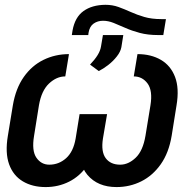

<svg xmlns="http://www.w3.org/2000/svg" viewBox="-20 -757 758 787"><path d="M528.3 -443.8 543.5 -535.2Q599.1 -535.2 639.4 -511.7Q679.7 -488.3 697.5 -441.7Q715.3 -395 703.6 -325.2L683.6 -200.2Q671.9 -130.4 638.9 -83.7Q606 -37.1 559.1 -13.7Q512.2 9.8 457.5 9.8Q380.9 9.8 338.4 -40Q295.9 -89.8 312.5 -189L329.1 -289.1H418.9L401.9 -189Q393.6 -135.3 413.3 -108.6Q433.1 -82 472.7 -82Q506.3 -82 536.1 -110.4Q565.9 -138.7 576.2 -200.2L596.7 -325.2Q606.4 -385.3 585 -414.6Q563.5 -443.8 528.3 -443.8ZM262.7 -535.2 247.6 -443.8Q211.9 -443.8 180.9 -414.6Q149.9 -385.3 139.6 -325.2L119.6 -200.2Q109.4 -139.2 129.2 -110.6Q148.9 -82 182.1 -82Q221.2 -82 251 -108.6Q280.8 -135.3 290 -189L306.2 -289.1H396L379.9 -189Q368.7 -123 338.1 -78.9Q307.6 -34.7 263.4 -12.5Q219.2 9.8 167 9.8Q112.8 9.8 73.5 -13.7Q34.2 -37.1 17.3 -83.7Q0.5 -130.4 12.2 -200.2L32.7 -325.2Q44.4 -394.5 77.4 -441.4Q110.4 -488.3 158.4 -511.7Q206.5 -535.2 262.7 -535.2ZM384.8 -465.8 349.1 -492.2Q368.7 -512.7 379.9 -530.8Q391.1 -548.8 394 -566.4L401.9 -613.3H485.4L477.5 -563.5Q474.1 -544.9 458.7 -525.4Q443.4 -505.9 423.1 -490.2Q402.8 -474.6 384.8 -465.8ZM641.1 -678.7H660.2L649.4 -613.3H628.4Q585.9 -613.3 553 -622.1Q520 -630.9 493.9 -642.6Q467.8 -654.3 445.6 -663.1Q423.3 -671.9 402.3 -671.9Q380.4 -671.9 363.8 -660.4Q347.2 -648.9 342.8 -622.1L341.8 -613.3H274.4L277.3 -631.8Q287.1 -686.5 322.3 -711.7Q357.4 -736.8 412.1 -737.3Q440.9 -737.3 465.8 -728.3Q490.7 -719.2 516.1 -707.8Q541.5 -696.3 571.5 -687.5Q601.6 -678.7 641.1 -678.7Z"/></svg>

Font: Inter Tight Medium
Style: Italic
Weight: 500
Italic angle: -9.39999°
Designer: Rasmus Andersson
Foundry: rsms
Version: Version 3.004